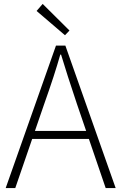

<svg xmlns="http://www.w3.org/2000/svg" viewBox="-20 -961 621 981"><path d="M266 -728H314L571 0H520L373 -430Q322 -582 292 -682H288Q259 -579 206 -430L58 0H9ZM125 -292H452V-251H125ZM167 -905 198 -941 335 -805 312 -781Z"/></svg>

Font: Merged Yaku Han JP ExtraLight
Style: Regular
Weight: 250
Designer: Ryoko NISHIZUKA 西塚涼子 (kana, bopomofo & ideographs); Paul D. Hunt (Latin, Greek & Cyrillic); Sandoll Communications 산돌커뮤니
Foundry: Adobe
Version: Version 2.004